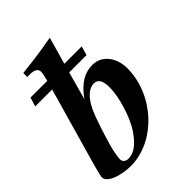

<svg xmlns="http://www.w3.org/2000/svg" viewBox="-219 -805 923 923"><g transform="rotate(-45 243.0 -343.0)"><path d="M319 -325C319 -267 289 -158 248 -98C214 -48 180 -20 140 -20C122 -20 109 -31 109 -47C109 -55 114 -94 124 -128C141 -186 164 -262 186 -310C212 -365 245 -394 278 -394C307 -394 319 -371 319 -325ZM232 -515H350L363 -561H245L284 -699C214 -686 163 -679 74 -669V-642H93C123 -642 139 -632 139 -612C139 -605 136 -588 129 -561H15L1 -515H116L6 -129C-4 -93 -14 -54 -14 -48C-14 -11 58 13 124 13C292 13 444 -152 444 -331C444 -404 401 -462 337 -462C286 -462 241 -439 193 -373Z"/></g></svg>

Font: XITS
Style: Bold Italic
Weight: 700
Italic angle: -16.33°
Designer: MicroPress Inc., with final additions and corrections provided by Coen Hoffman, Elsevier (retired)
Version: Version 1.302